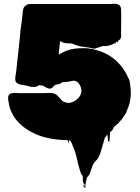

<svg xmlns="http://www.w3.org/2000/svg" viewBox="-20 -721 730 1004"><path d="M614 -94 602 -81Q604 -83 601 -79.5Q598 -76 598 -76Q597 -75 596 -74Q595 -73 593 -72Q590 -69 587 -66Q584 -63 580 -61Q579 -58 576 -57Q575 -55 574 -53Q573 -51 572 -49L567 -40L563 -36Q559 -32 556 -32Q554 -19 554 -5.5Q554 8 551 21Q550 22 548 19.5Q546 17 545 16Q543 2 543.5 -0.5Q544 -3 541 -19Q540 -17 538 -13.5Q536 -10 534 -8Q533 -7 532 -4.5Q531 -2 530 -3Q530 -3 530 -3.5Q530 -4 529 -4L527 4L524 13Q523 19 521 25Q519 31 517 37Q513 53 508 70Q503 87 495 102L492 107Q491 108 491 108.5Q491 109 490 110Q487 114 483.5 117.5Q480 121 476 125Q475 127 473 129.5Q471 132 469 135Q469 135 469 135.5Q469 136 468 136Q468 137 467.5 137.5Q467 138 467 139Q464 145 461.5 151.5Q459 158 457 165L451 183Q447 191 448 190.5Q449 190 441 201Q441 203 439 203Q437 205 436 205Q433 213 431.5 221.5Q430 230 428 239Q427 244 426.5 255Q426 266 424 261Q413 250 414 248.5Q415 247 420 249Q425 251 426 249.5Q427 248 416 237Q412 228 413 218Q414 208 412 198Q406 193 403 185Q400 177 398 170Q397 166 396 163Q395 160 394 156Q388 136 383 112.5Q378 89 371 68L356 30L350 18L341 12Q337 34 338 34Q339 34 334 12Q225 10 154 -25.5Q83 -61 50 -116L47 -122Q45 -125 43.5 -128.5Q42 -132 40 -135Q33 -150 29.5 -164Q26 -178 24 -192Q23 -197 22.5 -203.5Q22 -210 23 -216Q24 -218 24 -219.5Q24 -221 25 -222Q28 -228 34 -231Q39 -234 45 -234Q55 -236 65.5 -235Q76 -234 83 -234H203Q212 -234 221.5 -234.5Q231 -235 240 -235Q245 -235 250 -234.5Q255 -234 259 -233Q265 -231 269 -229Q273 -228 278 -223.5Q283 -219 284 -217Q289 -212 293.5 -207Q298 -202 302 -197Q305 -194 311 -190Q317 -187 324.5 -185Q332 -183 342 -183Q362 -185 382.5 -201.5Q403 -218 406 -243Q406 -248 405.5 -252Q405 -256 404 -260Q403 -265 401 -269Q399 -273 397 -277Q394 -283 390 -287L385 -292Q384 -292 384 -292.5Q384 -293 383 -293Q373 -301 358.5 -298Q344 -295 332 -293Q326 -292 320 -292.5Q314 -293 308 -291Q303 -290 298.5 -286Q294 -282 289 -281Q285 -280 279 -279.5Q273 -279 269 -277Q262 -273 257.5 -266.5Q253 -260 245 -258Q237 -256 226.5 -261Q216 -266 209 -270Q205 -274 201 -274Q199 -275 195.5 -274.5Q192 -274 190 -275Q189 -275 188 -275.5Q187 -276 186 -276Q185 -276 184 -275Q183 -274 181 -273Q175 -269 165 -267Q161 -266 156 -266Q151 -266 142 -267Q137 -267 132 -270Q122 -272 111.5 -274.5Q101 -277 90 -278Q80 -280 73 -284Q70 -286 67.5 -288Q65 -290 63 -292Q60 -300 60.5 -300Q61 -300 60 -304Q59 -312 61 -323.5Q63 -335 64 -343L66 -358Q66 -361 66.5 -363.5Q67 -366 67 -369L80 -488Q82 -507 84 -527Q86 -547 87 -563Q88 -566 88 -569.5Q88 -573 89 -576Q90 -581 90 -584.5Q90 -588 91 -591Q92 -594 92 -597Q92 -600 93 -603Q94 -608 94 -612.5Q94 -617 95 -621L100 -666Q102 -683 113.5 -691.5Q125 -700 138 -700H554Q559 -700 563 -700Q567 -700 571 -701Q577 -701 583 -701Q589 -701 595 -699Q604 -696 609 -688Q611 -684 612 -680.5Q613 -677 613 -673Q614 -658 614 -635.5Q614 -613 613.5 -590Q613 -567 613 -552V-544Q613 -539 613.5 -533.5Q614 -528 612 -523Q611 -519 606 -514Q603 -510 598 -508Q598 -507 597 -503.5Q596 -500 594 -500Q593 -499 592.5 -501Q592 -503 590 -503H589Q585 -502 584.5 -497.5Q584 -493 582 -491Q581 -490 580.5 -492.5Q580 -495 578 -495Q577 -496 574 -493L566 -488Q550 -481 534 -480H517Q513 -479 509.5 -478Q506 -477 502 -475Q496 -474 490 -471.5Q484 -469 478 -467Q470 -466 462 -468.5Q454 -471 446 -472Q435 -474 424 -475Q413 -476 402 -478Q392 -480 382 -483.5Q372 -487 362 -491Q361 -492 360 -492Q359 -492 358 -493Q356 -493 354 -493.5Q352 -494 350 -494Q340 -494 330.5 -494.5Q321 -495 311 -498L298 -504Q300 -504 296 -505Q292 -506 294 -505L293 -493Q292 -489 291.5 -484Q291 -479 291 -474L288 -452Q288 -448 287.5 -444Q287 -440 287 -439L289 -436Q290 -436 290 -436.5Q290 -437 290 -437Q293 -439 296 -441Q299 -443 302 -444Q311 -449 319 -452Q321 -454 324 -454.5Q327 -455 329 -456L336 -459Q340 -460 343.5 -461Q347 -462 351 -463Q354 -464 357 -464Q360 -464 364 -465Q370 -467 376 -467Q385 -468 393.5 -468.5Q402 -469 411 -469Q419 -469 426.5 -469Q434 -469 442 -468L461 -465Q465 -465 471 -463Q471 -463 471.5 -463Q472 -463 472 -462Q535 -448 581 -409Q584 -407 587 -404Q589 -403 591 -401Q593 -399 594 -397Q631 -361 650 -315Q658 -304 661 -278Q664 -253 664 -232V-229Q663 -184 644 -144Q638 -124 628 -114Q622 -104 614 -94Z"/></svg>

Font: Rubik Wet Paint
Style: Regular
Weight: 400
Designer: Hubert and Fischer, NaN
Foundry: Hubert and Fischer, NaN
Version: Version 2.200